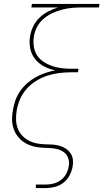

<svg xmlns="http://www.w3.org/2000/svg" viewBox="-20 -755 540 980"><path d="M163 205V187H213Q233 187 253 182Q273 177 290.5 164Q308 151 318 132Q328 113 331 93Q335 73 328.5 53.5Q322 34 307 22.5Q292 11 272 6Q252 1 231.5 0.5Q211 0 190.5 -1.5Q170 -3 150.5 -8Q131 -13 114 -22Q97 -31 83 -44.5Q69 -58 59.5 -75Q50 -92 45.5 -111.5Q41 -131 41.5 -151.5Q42 -172 46 -193Q50 -218 58.5 -242.5Q67 -267 82.5 -289.5Q98 -312 118.5 -330Q139 -348 162.5 -361Q186 -374 211 -382.5Q236 -391 262 -396Q231 -402 204 -416.5Q177 -431 158.5 -454.5Q140 -478 134 -509Q128 -540 134 -572Q138 -597 150 -621.5Q162 -646 182 -665Q202 -684 226 -696.5Q250 -709 276 -717H140L143 -735H488L485 -717H401Q376 -717 350.5 -715Q325 -713 299.5 -706.5Q274 -700 249.5 -689Q225 -678 204 -660.5Q183 -643 170 -619Q157 -595 153 -569Q149 -544 152.5 -518.5Q156 -493 169 -473Q182 -453 202.5 -439.5Q223 -426 246.5 -418Q270 -410 295.5 -407Q321 -404 347 -404H381L378 -386H344Q314 -386 284 -382.5Q254 -379 224 -369.5Q194 -360 166 -343Q138 -326 116.5 -302Q95 -278 82.5 -249Q70 -220 65 -190Q61 -166 62 -142Q63 -118 71.5 -97Q80 -76 96 -60Q112 -44 132.5 -34.5Q153 -25 177 -21.5Q201 -18 225 -18Q242 -18 259 -16Q276 -14 291.5 -8.5Q307 -3 320 6.5Q333 16 341.5 29.5Q350 43 352 60Q354 77 351 94Q347 117 335.5 139.5Q324 162 304 177.5Q284 193 260 199Q236 205 213 205Z"/></svg>

Font: Iosevka Slab Thin Oblique
Style: Regular
Weight: 100
Italic angle: -9°
Monospace: yes
Designer: Belleve Invis
Foundry: Belleve Invis
Version: Version 11.1.0; ttfautohint (v1.8.3)